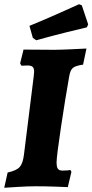

<svg xmlns="http://www.w3.org/2000/svg" viewBox="-24 -879 436 906"><path d="M243 -113Q243 -90 249.5 -82Q256 -74 271 -74Q286 -74 295.5 -75Q305 -76 308 -77L313 -68L296 4Q278 3 232 1.5Q186 0 144 0Q108 0 59.5 3Q11 6 -4 7L12 -65Q54 -74 69 -91Q84 -108 89 -149L135 -518Q137 -536 137 -540Q137 -557 130 -563.5Q123 -570 106 -570L77 -569L71 -580L87 -645L232 -644Q258 -644 312 -646.5Q366 -649 384 -650L368 -574Q333 -569 320.5 -559Q308 -549 303 -521Q284 -415 263.5 -277.5Q243 -140 243 -113ZM147 -689 131 -700 115 -757Q186 -786 257.5 -818Q329 -850 349 -859L362 -854L392 -764L386 -750Q365 -745 293 -727.5Q221 -710 147 -689Z"/></svg>

Font: Alegreya SC ExtraBold
Style: Italic
Weight: 800
Italic angle: -7°
Designer: Juan Pablo del Peral
Foundry: Huerta Tipografica
Version: Version 2.007; ttfautohint (v1.6)